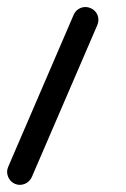

<svg xmlns="http://www.w3.org/2000/svg" viewBox="-56 -303 359 547"><path d="M202.1 -279.8C184.1 -288.1 161.6 -279.8 153.8 -260.7L-32.7 172.4C-41 190.4 -31.7 212.9 -13.7 220.7C5.4 229 26.9 219.2 34.7 201.2L221.2 -231.4C229.5 -250.5 221.2 -272 202.1 -279.8Z"/></svg>

Font: Mikhak
Style: Regular
Weight: 400
Designer: Amin Abedi
Version: Version 3.2